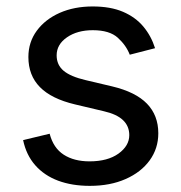

<svg xmlns="http://www.w3.org/2000/svg" viewBox="-20 -573 568 604"><path d="M262.7 11.7Q206.5 11.7 162.8 -4.6Q119.1 -21 90.8 -53.2Q62.5 -85.4 52.7 -132.3L136.2 -152.3Q147.9 -107.4 180.4 -86.4Q212.9 -65.4 261.7 -65.4Q318.8 -65.4 352.8 -89.8Q386.7 -114.3 386.7 -147.9Q386.7 -176.3 366.9 -195.1Q347.2 -213.9 306.6 -223.1L215.8 -244.6Q141.6 -262.2 105.5 -299.1Q69.3 -335.9 69.3 -393.6Q69.3 -440.4 95.7 -476.3Q122.1 -512.2 167.7 -532.5Q213.4 -552.7 271.5 -552.7Q327.6 -552.7 366.9 -535.9Q406.2 -519 430.9 -489.5Q455.6 -460 467.8 -421.4L388.2 -400.9Q377 -430.2 350.8 -454.1Q324.7 -478 272 -478Q223.1 -478 190.7 -455.6Q158.2 -433.1 158.2 -398.9Q158.2 -368.7 180.2 -350.3Q202.1 -332 250 -320.8L332.5 -301.3Q406.7 -283.7 442.4 -246.8Q478 -210 478 -153.8Q478 -106 450.9 -68.6Q423.8 -31.2 375.2 -9.8Q326.7 11.7 262.7 11.7Z"/></svg>

Font: Inter Variable
Style: Regular
Weight: 400
Designer: Rasmus Andersson
Foundry: rsms
Version: Version 4.001;git-9221beed3